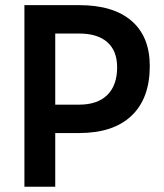

<svg xmlns="http://www.w3.org/2000/svg" viewBox="-20 -713 626 733"><path d="M73.2 0V-693.4H282.2Q412.6 -693.4 482.2 -633.3Q551.8 -573.2 551.8 -460.9Q551.8 -337.4 482.2 -271.2Q412.6 -205.1 282.2 -205.1H190.9V0ZM190.9 -313.5H282.2Q352.5 -313.5 389.9 -350.6Q427.2 -387.7 427.2 -456.1Q427.2 -518.6 389.9 -551.8Q352.5 -585 282.2 -585H190.9Z"/></svg>

Font: CaskaydiaCove NF SemiBold
Style: Regular
Weight: 600
Designer: Aaron Bell
Foundry: Saja Typeworks
Version: Version 2111.001; VTT 6.35;Nerd Fonts 3.2.1